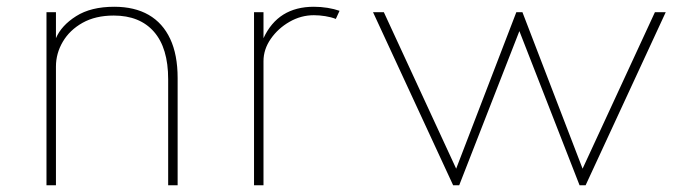

<svg xmlns="http://www.w3.org/2000/svg" viewBox="-20 -548 2043 568"><path d="M117.5 0V-512H145.5V-435Q161.5 -472.5 205.2 -500.2Q249 -528 318 -528Q378 -528 419.8 -504Q461.5 -480 483.5 -433Q505.5 -386 505.5 -317V0H477.5V-313.5Q477.5 -406 435.5 -454Q393.5 -502 316.5 -502Q262.5 -502 224.2 -480.5Q186 -459 165.8 -424.5Q145.5 -390 145.5 -351V0Z M731.5 0V-512H759.5V-435Q781 -481.5 818.2 -504.8Q855.5 -528 908.5 -528Q929 -528 949 -524.8Q969 -521.5 984.5 -516L973.5 -492Q959.5 -497.5 942.2 -500.2Q925 -503 908.5 -503Q870.5 -503 836.5 -483.5Q802.5 -464 781 -433Q759.5 -402 759.5 -367V0Z M1320.5 0 1083.5 -512H1115.5L1329.5 -49L1507.5 -512H1525.5L1703.5 -49L1917.5 -512H1949.5L1712.5 0H1694.5L1516.5 -456L1338.5 0Z"/></svg>

Font: Spartan Thin Thin
Style: Regular
Weight: 250
Version: Version 1.004